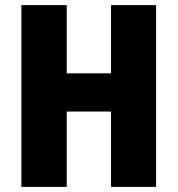

<svg xmlns="http://www.w3.org/2000/svg" viewBox="-20 -734 698 754"><path d="M64 0H242V-296H416V0H593V-714H416V-446H242V-714H64Z"/></svg>

Font: Noto Sans Condensed Black
Style: Regular
Weight: 900
Width: 3
Designer: Monotype Design Team
Foundry: Monotype Imaging Inc.
Version: Version 2.013